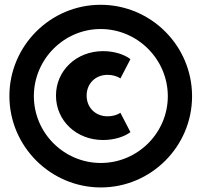

<svg xmlns="http://www.w3.org/2000/svg" viewBox="-20 -784 857 817"><path d="M20 -375.5C20 -160.5 195.9 13.6 409.1 13.6C622.7 13.6 797.3 -160.5 797.3 -374.5C797.3 -589.1 622.7 -763.6 408.2 -763.6C193.6 -763.6 20 -588.2 20 -375.5ZM408.2 -660.5C565 -660.5 694.1 -531.8 694.1 -374.5C694.1 -218.2 565.5 -90.5 409.1 -90.5C252.3 -90.5 124.1 -218.2 124.1 -375C124.1 -531.8 252.3 -660.5 408.2 -660.5ZM418.6 -188.2C466.8 -188.2 510 -202.7 535 -221.8L492.3 -304.1C478.6 -294.5 458.6 -289.1 437.7 -289.1C385 -289.1 348.6 -327.3 348.6 -377.3C348.6 -427.3 385 -465.5 437.7 -465.5C458.6 -465.5 478.6 -460 492.3 -450L535 -532.3C510 -551.8 466.8 -566.4 418.6 -566.4C305 -566.4 218.2 -483.6 218.2 -377.3C218.2 -270.5 305 -188.2 418.6 -188.2Z"/></svg>

Font: Spartan MB ExtBd
Style: Regular
Weight: 800
Designer: Matt Bailey, Mirko Velimirovic
Foundry: Matt Bailey
Version: Version 1.005